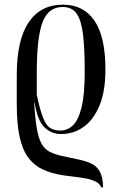

<svg xmlns="http://www.w3.org/2000/svg" viewBox="-20 -566 510 825"><path d="M415 239Q409 223 390.5 214Q372 205 347 200.5Q322 196 296 193Q270 190 249 187Q200 179 163.5 162Q127 145 102 112Q77 79 64.5 23Q52 -33 52 -119V-243Q52 -395 103.5 -470.5Q155 -546 250 -546Q339 -546 386 -477Q433 -408 433 -268Q433 -174 407.5 -112.5Q382 -51 339 -20.5Q296 10 242 10Q201 10 171 -19Q141 -48 129 -124H127Q131 -55 138.5 -12.5Q146 30 159.5 53Q173 76 194 86.5Q215 97 246 104Q288 113 320.5 120Q353 127 375.5 138.5Q398 150 410 173.5Q422 197 423 239ZM239 -5Q269 -5 292.5 -26.5Q316 -48 330 -103Q344 -158 344 -258Q344 -354 337 -415.5Q330 -477 310 -506.5Q290 -536 249 -536Q188 -536 163 -471Q138 -406 138 -253V-159Q152 -92 165.5 -59Q179 -26 196.5 -15.5Q214 -5 239 -5Z"/></svg>

Font: Noto Serif Display ExtraCondensed
Style: Regular
Weight: 400
Width: 2
Designer: Monotype Design Team
Foundry: Monotype Imaging Inc.
Version: Version 2.009